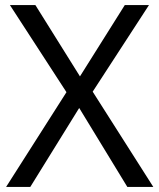

<svg xmlns="http://www.w3.org/2000/svg" viewBox="-20 -734 626 754"><path d="M582 0H480L291 -310L99 0H4L241 -372L19 -714H119L294 -434L470 -714H565L344 -374Z"/></svg>

Font: Noto Sans Canadian Aboriginal
Style: Regular
Weight: 400
Designer: Monotype Design Team, Typotheque's Kevin King
Foundry: Monotype Imaging Inc.
Version: Version 2.002